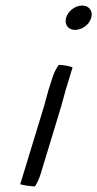

<svg xmlns="http://www.w3.org/2000/svg" viewBox="-20 -689 351 693"><path d="M219 -626C211 -601 226 -581 251 -581C276 -581 302 -600 309 -624C317 -649 301 -669 277 -669C252 -669 226 -650 219 -626ZM155 -364C147 -337 142 -314 133 -286L53 -24C67 -20 86 -17 106 -16C114 -28 122 -45 127 -62L195 -286C204 -314 209 -337 217 -364L242 -446C229 -451 212 -454 192 -455C183 -442 174 -425 169 -408Z"/></svg>

Font: SolarCharger
Style: 352
Weight: 300
Designer: Mew Too
Foundry: Cannot Into Space Fonts/KineticPlasma Fonts
Version: Version 1.100